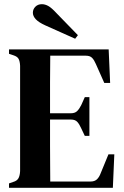

<svg xmlns="http://www.w3.org/2000/svg" viewBox="-20 -897 594 917"><path d="M23 0V-21L43 -28Q61 -33 68 -45.5Q75 -58 76 -80V-583Q75 -604 69 -615.5Q63 -627 44 -633L23 -640V-661H499L506 -501H478L438 -591Q430 -610 420 -620.5Q410 -631 390 -631H220Q219 -569 219 -503.5Q219 -438 219 -356H318Q338 -356 348.5 -366.5Q359 -377 368 -395L385 -433H407V-248H385L367 -286Q359 -304 349 -315Q339 -326 319 -326H219Q219 -254 219 -202Q219 -150 219.5 -109.5Q220 -69 220 -30H412Q432 -30 443 -40.5Q454 -51 461 -70L498 -160H526L519 0ZM339 -712Q302 -728 267.5 -744Q233 -760 196 -776Q165 -790 151 -805Q137 -820 137 -836Q137 -853 149 -865Q161 -877 180 -877Q195 -877 210.5 -868.5Q226 -860 250 -834Q274 -809 300.5 -782Q327 -755 352 -729Z"/></svg>

Font: DeepMind Serif Text
Style: Regular
Weight: 400
Designer: Frank Grießhammer / Modifications: Colophon Foundry
Foundry: Colophon Foundry
Version: Version 5.003; ttfautohint (v1.8.2)